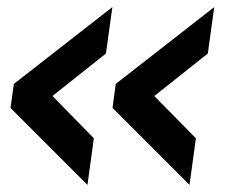

<svg xmlns="http://www.w3.org/2000/svg" viewBox="-20 -520 641 540"><path d="M513 0 296.5 -216.5 305.5 -284 582.5 -500 564.5 -369.5 414 -250 531 -131ZM226 0 9.5 -216.5 19 -284 296 -500 278 -369.5 127.5 -250 244 -131Z"/></svg>

Font: Mohave SemiBold
Style: Italic
Weight: 600
Italic angle: -8°
Designer: Gumpita Rahayu
Foundry: Tokotype
Version: Version 2.003